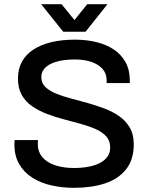

<svg xmlns="http://www.w3.org/2000/svg" viewBox="-20 -888 710 920"><path d="M335 12Q279 12 227 0.5Q175 -11 135 -36.5Q95 -62 72 -101.5Q49 -141 49 -196Q49 -202 49.5 -207.5Q50 -213 50 -217H162Q162 -214 161.5 -208Q161 -202 161 -198Q161 -161 183 -135Q205 -109 244.5 -96Q284 -83 335 -83Q363 -83 389 -86.5Q415 -90 436.5 -97.5Q458 -105 474 -116.5Q490 -128 499 -144Q508 -160 508 -181Q508 -213 489.5 -234Q471 -255 439.5 -269Q408 -283 368.5 -294Q329 -305 287 -316Q245 -327 205.5 -342Q166 -357 134.5 -378.5Q103 -400 84.5 -432.5Q66 -465 66 -512Q66 -557 85 -592Q104 -627 140 -650.5Q176 -674 226 -686Q276 -698 339 -698Q393 -698 441 -686.5Q489 -675 525 -651Q561 -627 581.5 -590Q602 -553 602 -502V-490H491V-503Q491 -535 472 -557Q453 -579 419 -591Q385 -603 340 -603Q287 -603 251 -592.5Q215 -582 196.5 -563.5Q178 -545 178 -519Q178 -490 197 -471.5Q216 -453 247.5 -440Q279 -427 318.5 -416.5Q358 -406 399.5 -394.5Q441 -383 480.5 -368Q520 -353 551.5 -331Q583 -309 602 -276.5Q621 -244 621 -197Q621 -123 584 -76.5Q547 -30 482.5 -9Q418 12 335 12ZM177 -868H275L361 -762L312 -761L398 -868H495L390 -736H283Z"/></svg>

Font: Archivo SemiBold Medium
Style: Regular
Weight: 500
Version: Version 2.001